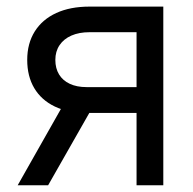

<svg xmlns="http://www.w3.org/2000/svg" viewBox="-20 -550 572 570"><path d="M385.4 -454.4H245.9Q214.8 -454.4 192 -444.4Q169.2 -434.4 156.8 -415.9Q144.3 -397.4 144.3 -372.2Q144.3 -347 155.4 -328.9Q166.4 -310.8 187.3 -301.1Q208.2 -291.4 236.9 -291.4H406.8V-214.8H236.9Q182.3 -214.8 142.6 -233.8Q102.9 -252.8 81.8 -288.2Q60.8 -323.5 60.8 -372.2Q60.8 -420.9 83.2 -456.7Q105.7 -492.4 147.1 -511.4Q188.5 -530.4 245.9 -530.4H464.8V0H385.4ZM182.3 -264.5H273.5L122.9 0H32.5Z"/></svg>

Font: Pretendard Variable
Style: Regular
Weight: 400
Designer: Base glyphs from Inter by Rasmus Andersson; Hangul glyphs from Noto Sans CJK(Source Han Sans) by Jang Soo-young and Kang
Foundry: Kil Hyung-jin
Version: Version 1.100;FEAKit 1.0